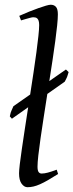

<svg xmlns="http://www.w3.org/2000/svg" viewBox="-20 -762 307 802"><path d="M222.7 -35.2Q198.7 -20 180.4 -9.5Q162.1 1 147.2 7.6Q132.3 14.2 119.6 17.1Q106.9 20 94.7 20Q81.1 20 70.3 5.4Q59.6 -9.3 59.6 -38.1Q59.6 -49.3 62.7 -76.2Q65.9 -103 71.3 -139.9Q76.7 -176.8 83.5 -221.7Q90.3 -266.6 97.7 -314L29.8 -266.1L21 -275.9Q22.5 -282.2 23.2 -285.6Q23.9 -289.1 25.1 -292.7Q26.4 -296.4 28.8 -302Q31.2 -307.6 36.1 -318.4L106 -367.2Q113.3 -414.1 120.1 -459.5Q127 -504.9 132.1 -543.5Q137.2 -582 140.4 -611.6Q143.6 -641.1 143.6 -657.2Q143.6 -668.5 141.4 -675Q139.2 -681.6 135.7 -684.8Q132.3 -688 127.7 -689Q123 -689.9 118.7 -689.9Q114.7 -689.9 106.2 -687.7Q97.7 -685.5 89.4 -683.1Q79.6 -680.2 67.9 -676.8L60.5 -695.8Q81.1 -705.1 101.8 -713.4Q122.6 -721.7 140.4 -728Q158.2 -734.4 171.9 -738.3Q185.5 -742.2 191.9 -742.2Q205.6 -742.2 213.6 -733.4Q221.7 -724.6 221.7 -702.1Q221.7 -685.1 218.8 -656.2Q215.8 -627.4 210.9 -590.6Q206.1 -553.7 199.5 -511Q192.9 -468.3 186 -423.3L255.4 -471.7L266.6 -460.9L262.7 -448.2Q261.7 -444.3 260.3 -440.9Q258.8 -437.5 256.8 -433.3Q254.9 -429.2 250.5 -420.9L177.7 -369.6Q169.9 -320.3 162.6 -272.7Q155.3 -225.1 149.4 -184.6Q143.6 -144 140.1 -113Q136.7 -82 136.7 -65.9Q136.7 -49.3 141.4 -43.2Q146 -37.1 153.8 -37.1Q165 -37.1 179.9 -41Q194.8 -44.9 216.8 -53.2Z"/></svg>

Font: Gentium Plus Phon
Style: Italic
Weight: 400
Italic angle: -8°
Designer: J. Victor Gaultney, Annie Olsen, Iska Routamaa, Becca Hirsbrunner
Foundry: SIL International
Version: Version 5.000